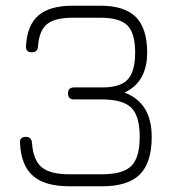

<svg xmlns="http://www.w3.org/2000/svg" viewBox="-20 -653 611 672"><path d="M223 -1Q138 -1 96 -37Q54 -73 50 -152Q48 -174 71 -174Q90 -174 92 -153Q96 -93 125.5 -68Q155 -43 223 -43H337Q410 -43 439.5 -72Q469 -101 469 -174Q469 -247 439.5 -276Q410 -305 337 -305H239Q218 -305 218 -326Q218 -347 239 -347H342Q404 -348 428.5 -376.5Q453 -405 453 -469Q453 -537 426 -564Q399 -591 331 -591H234Q172 -591 144.5 -568.5Q117 -546 113 -491Q112 -470 92 -470Q69 -470 71 -492Q75 -565 114.5 -599Q154 -633 234 -633H331Q416 -633 455.5 -593.5Q495 -554 495 -469Q495 -366 416 -329Q511 -293 511 -174Q511 -84 469.5 -42.5Q428 -1 337 -1Z"/></svg>

Font: Jura Light
Style: Regular
Weight: 300
Designer: Daniel Johnson, Alexei Vanyashin
Foundry: Daniel Johnson
Version: Version 5.103